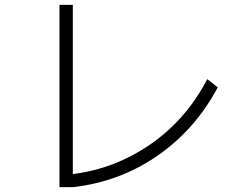

<svg xmlns="http://www.w3.org/2000/svg" viewBox="-20 -781 1040 791"><path d="M225 -10V-761H280V-64Q452 -85 599 -186Q746 -287 834 -455L877 -421Q785 -248 629.5 -140Q474 -32 281 -10Z"/></svg>

Font: IBM Plex Sans JP Light
Style: Regular
Weight: 300
Designer: Mike Abbink; Paul van der Laan; Pieter van Rosmalen; Wujin Sim; Yejin Wi; Jinhee Kim; Boomi Park; Yona Kim; Kichan Ma
Foundry: Sandoll Inc.
Version: Version 1.002